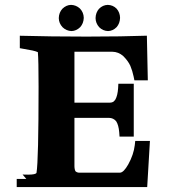

<svg xmlns="http://www.w3.org/2000/svg" viewBox="-20 -760 727 780"><path d="M218.8 -686.5C219 -672.5 224.2 -660 234.2 -649.3C244.4 -639.5 256.5 -634.3 270.5 -633.8C283.5 -634.1 295.2 -639.4 305.7 -649.6C314.9 -659.8 319.8 -672.4 320.3 -687.5C320 -702.4 314.7 -715.1 304.5 -725.6C294.3 -734.9 282.3 -739.7 268.6 -740.2C255.6 -739.9 243.9 -734.6 233.4 -724.4C224.1 -714.2 219.2 -701.6 218.8 -686.5ZM368.2 -686.5C368.4 -672.6 373.3 -660.4 382.8 -649.6C392.8 -639.6 404.8 -634.3 418.9 -633.8C432.1 -634.1 443.8 -639.5 454 -650C462.7 -660.1 467.3 -672.6 467.8 -687.5C467.5 -702 462.8 -714.5 453.6 -724.9C444 -734.6 432.1 -739.7 418 -740.2C404.2 -739.9 392.2 -734.5 382 -724C373.2 -713.9 368.6 -701.4 368.2 -686.5ZM589.1 -187.5H568.4H529.4L527.5 -170.2C524.4 -144.5 515.6 -118.4 501 -92.1C488.7 -70.4 477.7 -59.3 468.1 -58.6H299.6C294.9 -58.9 290.7 -60.6 287.2 -63.6C284.2 -68.1 282.6 -75.2 282.4 -84.6V-281.2H422.7C434.9 -281 444.7 -276.3 452 -267.3C458.5 -257.4 462.6 -242.7 464.3 -223.3L465.6 -205.1H523.4V-419.9H460.8L459.8 -401.4C458.5 -382 454.9 -366.9 448.9 -356C446.6 -352.4 443.6 -349.1 440.1 -346.3C436.7 -344.3 432 -343.1 426.1 -342.8H282.4V-549.8H436.2C452.7 -549.6 467.5 -543.8 480.5 -532.4C493.7 -519.3 503.3 -506.1 509.4 -492.9C515.2 -479.1 519.6 -464.6 522.8 -449.3L526 -433.6H580.5L576.7 -615C510.9 -612.6 429.3 -611.4 332.2 -611.3C234.6 -611.3 144 -612.5 60.5 -614.8V-564.3L111.2 -555C120.1 -553.1 127.6 -550.8 133.8 -548.2C135.7 -528.2 136.7 -481.6 136.7 -408.6C136.7 -208.9 133.9 -91.9 128.3 -57.8C126 -53 114.8 -50.6 94.7 -50.5C83.8 -50.5 76.2 -50.6 71.8 -50.9L86.9 -33.1H47.9V0H578Z"/></svg>

Font: Bentham
Style: Bold
Weight: 700
Version: Version 002.001